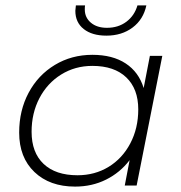

<svg xmlns="http://www.w3.org/2000/svg" viewBox="-20 -687 672 711"><path d="M581 -480 486 0H442L460 -94Q425 -48 373 -22Q321 4 258 4Q164 4 107.5 -50Q51 -104 51 -196Q51 -278 86 -343.5Q121 -409 183 -446.5Q245 -484 322 -484Q397 -484 445.5 -452Q494 -420 512 -361L535 -480ZM492 -282Q492 -358 447.5 -400.5Q403 -443 322 -443Q258 -443 206.5 -411Q155 -379 126 -323.5Q97 -268 97 -199Q97 -122 141.5 -80Q186 -38 267 -38Q331 -38 382 -69Q433 -100 462.5 -156Q492 -212 492 -282ZM259 -647Q259 -652 261 -667H295Q294 -662 294 -652Q294 -622 316.5 -603Q339 -584 376 -584Q418 -584 448 -606.5Q478 -629 489 -667H522Q511 -615 471 -585Q431 -555 374 -555Q321 -555 290 -579.5Q259 -604 259 -647Z"/></svg>

Font: Montserrat Ace
Style: Light Italic
Weight: 300
Italic angle: -11.3°
Designer: Julieta Ulanovsky
Foundry: Julieta Ulanovsky
Version: Version 1